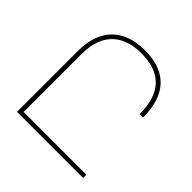

<svg xmlns="http://www.w3.org/2000/svg" viewBox="-187 -881 1037 1037"><g transform="rotate(45 331.5 -362.0)"><path d="M90 0V-462Q90 -551 121 -609Q152 -667 209 -695.5Q266 -724 343 -724Q426 -724 481.5 -694Q537 -664 565 -605.5Q593 -547 593 -460H567Q567 -580 510.5 -639.5Q454 -699 342 -699Q271 -699 220.5 -673.5Q170 -648 143 -597Q116 -546 116 -470V0ZM109 -25H595V0H109Z"/></g></svg>

Font: Noto Sans Armenian Thin
Style: Regular
Weight: 250
Version: Version 2.007